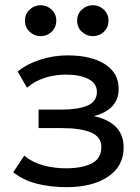

<svg xmlns="http://www.w3.org/2000/svg" viewBox="-20 -724 551 754"><path d="M241.5 11Q180 11 126.2 -2.2Q72.5 -15.5 32 -47.5L75 -112.5Q107.5 -86 150.5 -74.5Q193.5 -63 238.5 -63Q302.5 -63 340.2 -82.2Q378 -101.5 378 -147Q378 -186 338 -203.5Q298 -221 222 -221H131.5V-293.5H220Q286 -293.5 323.2 -309.2Q360.5 -325 360.5 -363.5Q360.5 -396.5 327 -413.8Q293.5 -431 239 -431Q195.5 -431 155.5 -418.2Q115.5 -405.5 86 -379.5L49.5 -443Q85.5 -473 138.2 -489.8Q191 -506.5 246 -506.5Q338 -506.5 392 -472Q446 -437.5 446 -375Q446 -293.5 348.5 -268Q465.5 -242.5 465.5 -145Q465.5 -71 404 -30Q342.5 11 241.5 11ZM139.5 -582Q115 -582 96.5 -599.2Q78 -616.5 78 -643Q78 -669 96.5 -686.2Q115 -703.5 139.5 -703.5Q164.5 -703.5 182.8 -686.2Q201 -669 201 -643Q201 -616.5 182.8 -599.2Q164.5 -582 139.5 -582ZM344.5 -582Q320 -582 301.5 -599.2Q283 -616.5 283 -643Q283 -669 301.5 -686.2Q320 -703.5 344.5 -703.5Q369.5 -703.5 387.8 -686.2Q406 -669 406 -643Q406 -616.5 387.8 -599.2Q369.5 -582 344.5 -582Z"/></svg>

Font: Geologica Light
Style: Regular
Weight: 300
Designer: Sindre Bremnes, Frode Helland
Foundry: Monokrom Skriftforlag AS
Version: Version 1.010; ttfautohint (v1.8.4.7-5d5b);gftools[0.9.28]